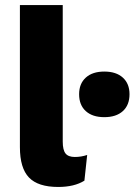

<svg xmlns="http://www.w3.org/2000/svg" viewBox="-20 -732 537 762"><path d="M229 -712V-170Q229 -137 240 -123Q251 -109 277 -109Q302 -109 326 -117L315 -15Q275 10 211 10Q131 10 95 -27.5Q59 -65 59 -148V-712ZM494 -358Q494 -315 467.5 -291Q441 -267 394 -267Q347 -267 320.5 -291Q294 -315 294 -358Q294 -400 320.5 -424Q347 -448 394 -448Q441 -448 467.5 -424Q494 -400 494 -358Z"/></svg>

Font: Elaine Sans
Style: Bold
Weight: 700
Designer: Wei Huang
Foundry: Wei Huang
Version: Version 2.001;December 24, 2019;FontCreator 12.0.0.2547 64-b